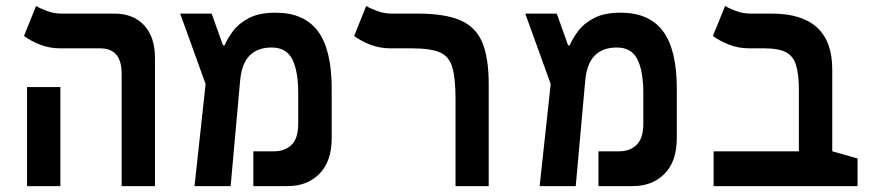

<svg xmlns="http://www.w3.org/2000/svg" viewBox="-20 -632 2970 652"><path d="M393.1 0V-381.8Q393.1 -467.8 320.3 -467.8H186.5Q147.5 -467.8 115.7 -480.5Q84 -493.2 61.5 -509.8L102.5 -611.8Q113.8 -604.5 138.2 -595.2Q162.6 -585.9 188 -585.9H367.2Q432.6 -585.9 469.5 -546.1Q506.3 -506.3 506.3 -434.6V0ZM71.8 0V-336.4H185.1V0Z M640.6 0 678.2 -346.7 591.8 -585.9H698.7L737.3 -478H742.7Q752.9 -502 772.2 -527.6Q791.5 -553.2 825.9 -571Q860.4 -588.9 916 -588.9Q1012.2 -588.9 1059.3 -526.4Q1106.4 -463.9 1106.4 -330.1V-163.1Q1106.4 -84 1064.9 -42Q1023.4 0 956.5 0H840.3V-118.2H910.6Q947.3 -118.2 970 -140.1Q992.7 -162.1 992.7 -212.4V-315.4Q992.7 -391.1 972.4 -430.9Q952.1 -470.7 902.8 -470.7Q855 -470.7 827.9 -443.6Q800.8 -416.5 795.4 -357.9L763.2 0Z M1639.6 -346.2V0H1526.9V-294.9Q1526.9 -365.7 1516.1 -403.1Q1505.4 -440.4 1473.9 -454.1Q1442.4 -467.8 1379.9 -467.8H1307.6Q1268.6 -467.8 1236.8 -480.5Q1205.1 -493.2 1182.6 -509.8L1223.6 -611.8Q1234.9 -604.5 1259.3 -595.2Q1283.7 -585.9 1309.1 -585.9H1397Q1490.2 -585.9 1543 -563.2Q1595.7 -540.5 1617.7 -488Q1639.6 -435.5 1639.6 -346.2Z M1812.5 0 1850.1 -346.7 1763.7 -585.9H1870.6L1909.2 -478H1914.6Q1924.8 -502 1944.1 -527.6Q1963.4 -553.2 1997.8 -571Q2032.2 -588.9 2087.9 -588.9Q2184.1 -588.9 2231.2 -526.4Q2278.3 -463.9 2278.3 -330.1V-163.1Q2278.3 -84 2236.8 -42Q2195.3 0 2128.4 0H2012.2V-118.2H2082.5Q2119.1 -118.2 2141.8 -140.1Q2164.6 -162.1 2164.6 -212.4V-315.4Q2164.6 -391.1 2144.3 -430.9Q2124 -470.7 2074.7 -470.7Q2026.9 -470.7 1999.8 -443.6Q1972.7 -416.5 1967.3 -357.9L1935.1 0Z M2892.1 -93.8V0H2403.3V-118.2H2692.9V-325.2Q2692.9 -380.9 2682.9 -411.9Q2672.9 -442.9 2647.7 -455.3Q2622.6 -467.8 2577.6 -467.8H2526.4Q2487.3 -467.8 2455.3 -480.5Q2423.3 -493.2 2400.9 -509.8L2442.4 -611.8Q2453.6 -604.5 2477.8 -595.2Q2502 -585.9 2527.3 -585.9H2600.1Q2806.2 -585.9 2806.2 -396.5V-118.2Z"/></svg>

Font: Cascadia Mono PL SemiBold
Style: Regular
Weight: 600
Monospace: yes
Designer: Aaron Bell
Foundry: Saja Typeworks
Version: Version 2404.023; ttfautohint (v1.8.4)